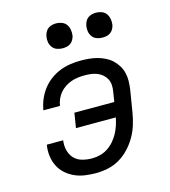

<svg xmlns="http://www.w3.org/2000/svg" viewBox="-111 -832 823 930"><g transform="rotate(-15 300.0 -367.5)"><path d="M256 8Q228 8 200.5 4Q173 0 149 -11Q125 -22 105.5 -39.5Q86 -57 74.5 -80.5Q63 -104 59.5 -131.5Q56 -159 61 -187H143Q139 -162 145 -137.5Q151 -113 167 -96Q183 -79 207 -72.5Q231 -66 256 -66Q276 -66 296 -71Q316 -76 334 -87.5Q352 -99 366.5 -115.5Q381 -132 391 -150.5Q401 -169 407.5 -188.5Q414 -208 418 -228H218L230 -302H430L438 -352Q441 -368 440 -384.5Q439 -401 432 -414.5Q425 -428 413.5 -438Q402 -448 387.5 -454Q373 -460 357 -462Q341 -464 324 -464Q308 -464 291 -462Q274 -460 258 -454.5Q242 -449 226.5 -439Q211 -429 199.5 -415.5Q188 -402 181 -386Q174 -370 171 -353Q171 -353 171 -352.5Q171 -352 171 -352H88Q88 -353 88 -353.5Q88 -354 88 -354Q93 -381 103.5 -406Q114 -431 131 -453.5Q148 -476 171 -493Q194 -510 219.5 -520Q245 -530 271.5 -534Q298 -538 324 -538Q346 -538 367 -536Q388 -534 408 -528.5Q428 -523 446 -514Q464 -505 478.5 -491.5Q493 -478 503.5 -461Q514 -444 519 -424Q524 -404 523.5 -382.5Q523 -361 520 -340L502 -230Q497 -200 488 -170.5Q479 -141 463 -113Q447 -85 424.5 -61Q402 -37 374.5 -21Q347 -5 316.5 1.5Q286 8 256 8ZM456 -618Q441 -618 427.5 -623Q414 -628 405.5 -639.5Q397 -651 394.5 -665.5Q392 -680 395 -695Q397 -705 402 -715Q407 -725 416 -731.5Q425 -738 435.5 -740.5Q446 -743 456 -743Q471 -743 485 -737.5Q499 -732 507 -720.5Q515 -709 517.5 -694.5Q520 -680 518 -665Q516 -655 510.5 -645Q505 -635 496 -628.5Q487 -622 476.5 -620Q466 -618 456 -618ZM256 -618Q241 -618 227.5 -623Q214 -628 205.5 -639.5Q197 -651 194.5 -665.5Q192 -680 195 -695Q197 -705 202 -715Q207 -725 216 -731.5Q225 -738 235.5 -740.5Q246 -743 256 -743Q271 -743 285 -737.5Q299 -732 307 -720.5Q315 -709 317.5 -694.5Q320 -680 318 -665Q316 -655 310.5 -645Q305 -635 296 -628.5Q287 -622 276.5 -620Q266 -618 256 -618Z"/></g></svg>

Font: Iosevka Curly Extended
Style: Italic
Weight: 400
Width: 7
Italic angle: -9°
Monospace: yes
Designer: Belleve Invis
Foundry: Belleve Invis
Version: Version 11.1.0; ttfautohint (v1.8.3)